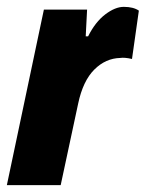

<svg xmlns="http://www.w3.org/2000/svg" viewBox="-27 -540 425 560"><path d="M101 -512H227L223 -434H230Q251 -476 280 -498Q309 -520 334 -520Q362 -520 378 -509L358 -368Q336 -373 324 -371Q281 -370 248 -337Q215 -304 201 -238L150 0H-7Z"/></svg>

Font: Decalotype ExtraBold Italic
Style: Regular
Weight: 800
Italic angle: -12°
Designer: Alfredo Marco Pradil
Foundry: Alfredo Marco Pradil
Version: Version 1.0